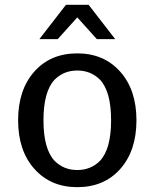

<svg xmlns="http://www.w3.org/2000/svg" viewBox="-20 -763 640 795"><path d="M457 -601H381L300 -691L219 -601H143L253 -743H347ZM394 -433Q356 -471 300 -471Q244 -471 206 -433Q160 -384 160 -265Q160 -146 206 -97Q244 -59 300 -59Q356 -59 394 -97Q440 -146 440 -265Q440 -384 394 -433ZM300 -542Q410 -542 477.5 -466.5Q545 -391 545 -265Q545 -139 478 -63.5Q411 12 300 12Q190 12 122.5 -63.5Q55 -139 55 -265Q55 -391 122 -466.5Q189 -542 300 -542Z"/></svg>

Font: Edlo
Style: Regular
Weight: 400
Monospace: yes
Version: Version 0.01